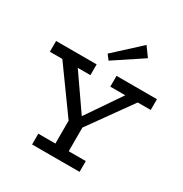

<svg xmlns="http://www.w3.org/2000/svg" viewBox="-215 -1132 1237 1296"><g transform="rotate(30 403.0 -484.0)"><path d="M374 -232 87 -630H208L414 -333L616 -629H714L430 -232ZM219 0V-84H589V0ZM352 -36V-303H456V-36ZM10 -602V-686H326V-602ZM481 -602V-686H796V-602ZM383 -748 354 -786 552 -968 605 -895Z"/></g></svg>

Font: BioRhyme ExtraBold
Style: Regular
Weight: 400
Version: Version 1.600;gftools[0.9.33]